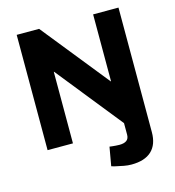

<svg xmlns="http://www.w3.org/2000/svg" viewBox="-129 -809 1028 1126"><g transform="rotate(-15 385.0 -245.5)"><path d="M76 0V-700H212L538 -294H540V-700H694V56Q694 131 652.5 170Q611 209 530 209Q508 209 484 204.5Q460 200 434 194L412 188L432 74L447 76Q457 77 469 78Q481 79 492 79Q520 79 535 68Q550 57 550 33V-37L232 -434H230V0Z"/></g></svg>

Font: REM SemiBold
Style: Regular
Weight: 600
Designer: Octavio Pardo
Foundry: Ashler Design
Version: Version 1.005;gftools[0.9.28]